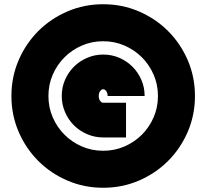

<svg xmlns="http://www.w3.org/2000/svg" viewBox="-20 -804 976 908"><path d="M468 -784Q558 -784 637 -750Q716 -716 775 -657Q834 -598 868 -519Q902 -440 902 -350Q902 -260 868 -181Q834 -102 775 -43Q716 16 637 50Q558 84 468 84Q378 84 299 50Q220 16 161 -43Q102 -102 68 -181Q34 -260 34 -350Q34 -440 68 -519Q102 -598 161 -657Q220 -716 299 -750Q378 -784 468 -784ZM468 -91Q522 -91 569 -111.5Q616 -132 651 -167Q686 -202 706.5 -249Q727 -296 727 -350Q727 -404 706.5 -451Q686 -498 651 -533Q616 -568 569 -588.5Q522 -609 468 -609Q414 -609 367 -588.5Q320 -568 285 -533Q250 -498 229.5 -451Q209 -404 209 -350Q209 -296 229.5 -249Q250 -202 285 -167Q320 -132 367 -111.5Q414 -91 468 -91ZM468 -546Q509 -546 544.5 -530.5Q580 -515 606.5 -488.5Q633 -462 648.5 -426.5Q664 -391 664 -350H489Q489 -364 482.5 -373Q476 -382 468 -382Q460 -382 453.5 -373Q447 -364 447 -350Q447 -336 453.5 -327Q460 -318 468 -318H576V-154H468Q428 -154 392 -169.5Q356 -185 329.5 -211.5Q303 -238 287.5 -274Q272 -310 272 -350Q272 -391 287.5 -426.5Q303 -462 329.5 -488.5Q356 -515 392 -530.5Q428 -546 468 -546Z"/></svg>

Font: Aoudax Cyrillic
Style: Regular
Weight: 400
Designer: William Zhang
Foundry: William Zhang
Version: Version 1.00 June 4, 2021, initial release